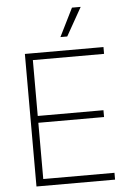

<svg xmlns="http://www.w3.org/2000/svg" viewBox="-61 -966 686 1010"><g transform="rotate(-5 282.5 -460.5)"><path d="M90 -700H505V-664H129V-369H476V-333H129V-36H505V0H90ZM358 -921H404L320 -772H284Z"/></g></svg>

Font: Chakra Petch ExtraLight
Style: Regular
Weight: 275
Designer: Katatrad Aksorn Co.,Ltd.
Foundry: Cadson Demak Co.,Ltd.
Version: Version 1.000; ttfautohint (v1.6)